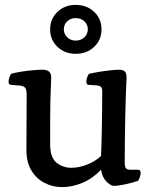

<svg xmlns="http://www.w3.org/2000/svg" viewBox="-20 -830 605 785"><path d="M234 -65Q195 -65 161.5 -82.5Q128 -100 108 -133.5Q88 -167 88 -216L89 -444Q89 -464 82.5 -471.5Q76 -479 61 -480L25 -483Q15 -484 15 -496Q15 -510 25 -528Q41 -533 66.5 -537Q92 -541 117 -543Q142 -545 154 -545Q173 -545 182 -536Q191 -527 189 -504Q187 -464 186 -418Q185 -372 185 -331V-241Q185 -186 211 -165Q237 -144 272 -144Q303 -144 336 -157Q369 -170 393 -192Q395 -234 396 -283.5Q397 -333 397.5 -379Q398 -425 398 -456Q398 -470 392.5 -475Q387 -480 374 -481L343 -483Q333 -483 333 -496Q333 -510 343 -528Q360 -532 384 -536Q408 -540 431.5 -542.5Q455 -545 467 -545Q484 -545 491.5 -536.5Q499 -528 497 -504Q496 -484 494.5 -442.5Q493 -401 492 -349.5Q491 -298 490.5 -249Q490 -200 490 -165Q490 -147 495.5 -141.5Q501 -136 513 -136H545Q555 -136 555 -123Q555 -109 545 -91Q523 -83 492.5 -76.5Q462 -70 443 -70Q429 -73 413.5 -89.5Q398 -106 393 -136Q359 -100 317 -82.5Q275 -65 234 -65ZM289 -610Q245 -610 215 -638.5Q185 -667 185 -710Q185 -753 215 -781.5Q245 -810 289 -810Q335 -810 365 -781.5Q395 -753 395 -710Q395 -667 365 -638.5Q335 -610 289 -610ZM289 -664Q311 -664 325 -677.5Q339 -691 339 -710Q339 -730 325 -743Q311 -756 289 -756Q269 -756 255 -743Q241 -730 241 -710Q241 -691 255 -677.5Q269 -664 289 -664Z"/></svg>

Font: Gowun Batang
Style: Bold
Weight: 700
Designer: Yanghee Ryu
Foundry: Yanghee Ryu
Version: Version 2.000